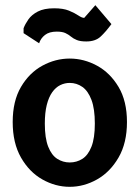

<svg xmlns="http://www.w3.org/2000/svg" viewBox="-20 -717 539 741"><path d="M249 4Q194 4 143.5 -24.5Q93 -53 61 -109Q29 -165 29 -246Q29 -327 61 -381.5Q93 -436 143.5 -463.5Q194 -491 249 -491Q304 -491 354.5 -463.5Q405 -436 437.5 -381.5Q470 -327 470 -246Q470 -165 437.5 -109Q405 -53 354.5 -24.5Q304 4 249 4ZM249 -90Q276 -90 298 -104Q320 -118 333 -151Q346 -184 346 -240Q346 -297 333 -331.5Q320 -366 298 -381.5Q276 -397 249 -397Q230 -397 212.5 -388.5Q195 -380 181.5 -361Q168 -342 160.5 -312Q153 -282 153 -240Q153 -184 166 -151Q179 -118 201 -104Q223 -90 249 -90ZM131 -550 71 -589V-608Q77 -624 89.5 -642Q102 -660 126 -672.5Q150 -685 189 -685Q224 -685 246 -676Q268 -667 282 -657.5Q296 -648 305 -648L348 -697L410 -624Q388 -594 368 -575.5Q348 -557 313 -557Q290 -557 276.5 -562.5Q263 -568 253.5 -576Q244 -584 232 -589.5Q220 -595 199 -595Q170 -595 153.5 -582Q137 -569 131 -550Z"/></svg>

Font: Kreon Light
Style: Bold
Weight: 700
Version: Version 2.002